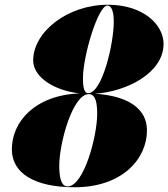

<svg xmlns="http://www.w3.org/2000/svg" viewBox="-20 -780 710 810"><path d="M30 -150C30 -50 124 10 295 10C496 10 600 -110 600 -230C600 -320.5 522.5 -375.5 381 -384.5C516.5 -394 670 -473 670 -595C670 -675 586 -760 435 -760C264 -760 120 -645 120 -525C120 -453.5 211 -397 317 -386C127.5 -379 30 -266.5 30 -150ZM330 -450.5C330 -544.5 394 -756.5 433 -756.5C459 -756.5 460 -703 460 -689C460 -595 411 -387 352 -387C331 -387 330 -426.5 330 -450.5ZM230 -81C230 -175 286 -383 355 -383C384 -383 390 -343.5 390 -299.5C390 -205.5 334 6.5 265 6.5C236 6.5 230 -37 230 -81Z"/></svg>

Font: Bodoni* 48pt Fatface
Style: Italic
Weight: 900
Italic angle: -13°
Version: Version 2.3